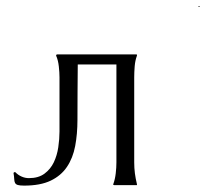

<svg xmlns="http://www.w3.org/2000/svg" viewBox="-20 -594 661 616"><path d="M72.8 -22.5Q103.5 -22.5 122.8 -36.9Q142.1 -51.3 152.6 -73.2Q163.1 -95.2 167 -121.6Q170.9 -147.9 170.9 -172.4V-345.7Q170.9 -361.3 168.7 -381.1Q166.5 -400.9 160.2 -415V-418L163.1 -419.4H417Q418 -419.4 418.2 -419.2Q418.5 -418.9 419.4 -418.9V-415.5Q413.6 -399.9 412.1 -381.1Q410.6 -362.3 410.6 -345.7V-73.2Q410.6 -54.7 412.8 -37.8Q415 -21 419.4 -2.9V-1L418.9 0H346.7Q345.2 0 343.3 -1V-2.9Q349.1 -18.6 351.3 -37.6Q353.5 -56.6 353.5 -73.2V-387.2H229.5Q229 -342.8 228.8 -298.3Q228.5 -253.9 228.5 -209.5Q228.5 -164.1 221.2 -125.5Q213.9 -86.9 194.8 -58.6Q175.8 -30.3 142.6 -14.4Q109.4 1.5 57.6 1.5Q43.5 1.5 37.1 -0.5Q30.8 -2.4 28.3 -7.1Q25.9 -11.7 25.6 -19.5Q25.4 -27.3 23.4 -38.6L24.9 -41.5H29.3Q37.6 -32.7 49.1 -27.6Q60.5 -22.5 72.8 -22.5ZM616.7 -574.2H620.6V-571.8H616.7Z"/></svg>

Font: CAT Linz
Style: Regular
Weight: 400
Designer: Peter Wiegel
Foundry: Peter Wiegel
Version: Version 1.08